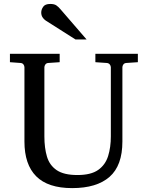

<svg xmlns="http://www.w3.org/2000/svg" viewBox="-20 -946 752 982"><path d="M422.9 -744.1H366.2L213.9 -840.8Q203.6 -847.7 197.3 -857.9Q190.9 -868.2 190.9 -881.8Q190.9 -897 200.9 -911.4Q210.9 -925.8 236.8 -925.8Q257.3 -925.8 267.8 -918.7Q278.3 -911.6 289.1 -898.9ZM685.1 -627.9 627 -624Q616.2 -623.5 611.1 -616.5Q606 -609.4 606 -602.1V-222.2Q606 -99.1 540.3 -41.5Q474.6 16.1 349.1 16.1Q225.6 16.1 165.3 -44.2Q105 -104.5 105 -222.2V-602.1Q105 -609.4 99.9 -616.5Q94.7 -623.5 84 -624L30.8 -627.9V-670.9H285.2V-627.9L228 -624Q217.3 -623.5 212.2 -616.5Q207 -609.4 207 -602.1V-248Q207 -189.5 220.2 -145Q233.4 -100.6 270 -75.7Q306.6 -50.8 376 -50.8Q445.3 -50.8 482.2 -76.9Q519 -103 533 -147.9Q546.9 -192.9 546.9 -248V-602.1Q546.9 -609.4 541.3 -616.5Q535.6 -623.5 524.9 -624L467.8 -627.9V-670.9H685.1Z"/></svg>

Font: Abyssinica SIL
Style: Regular
Weight: 400
Designer: Victor Gaultney and Lorna Evans
Foundry: SIL International
Version: Version 2.100